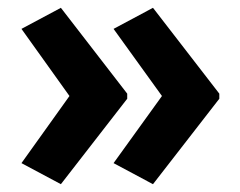

<svg xmlns="http://www.w3.org/2000/svg" viewBox="-20 -520 616 492"><path d="M542 -267 372 -48 271 -102 395 -274 271 -446 372 -500 542 -280ZM306 -267 136 -48 35 -102 158 -274 35 -446 136 -500 306 -280Z"/></svg>

Font: Noto Sans Lao Looped UI SmCd Bold
Style: Bold
Weight: 700
Width: 4
Designer: Mark Frömberg, Ben Mitchell
Foundry: The Fontpad Ltd
Version: Version 1.001